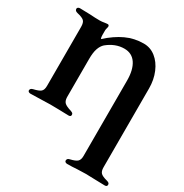

<svg xmlns="http://www.w3.org/2000/svg" viewBox="-211 -828 1225 1279"><g transform="rotate(30 401.5 -189.0)"><path d="M465 271Q465 254 486 250Q525 241 539 228Q553 215 553 185V-394Q553 -477 522 -523.5Q491 -570 432 -570Q363 -570 302 -520Q283 -503 272.5 -473Q262 -443 262 -392V-98Q263 -70 277 -57Q291 -44 328 -33Q339 -29 344 -25Q349 -21 349 -12Q349 2 331 2Q311 2 259 0L190 -1Q169 -1 117 1Q63 3 39 3Q31 3 25 -1Q19 -5 19 -11Q19 -27 40 -32Q80 -41 94.5 -53.5Q109 -66 109 -97V-551Q109 -584 95.5 -597Q82 -610 42 -619Q21 -624 21 -640Q21 -647 27 -651Q33 -655 41 -655Q63 -655 119 -653Q159 -650 196 -650Q211 -650 233 -654Q249 -656 254 -656Q259 -656 262 -652.5Q265 -649 265 -642Q265 -638 262 -628.5Q259 -619 259 -610V-574Q259 -556 264 -547Q328 -605 391.5 -634.5Q455 -664 527 -664Q578 -664 618.5 -632Q659 -600 682.5 -544.5Q706 -489 706 -422V184Q706 213 718.5 226.5Q731 240 770 250Q781 253 786 257.5Q791 262 791 270Q791 285 773 285Q750 285 696 283Q644 281 627 281Q608 281 560 283Q523 286 485 286Q477 286 471 282Q465 278 465 271Z"/></g></svg>

Font: EB Garamond
Style: Bold
Weight: 700
Designer: Georg Duffner and Octavio Pardo
Foundry: Georg Duffner
Version: Version 1.000; ttfautohint (v1.6)